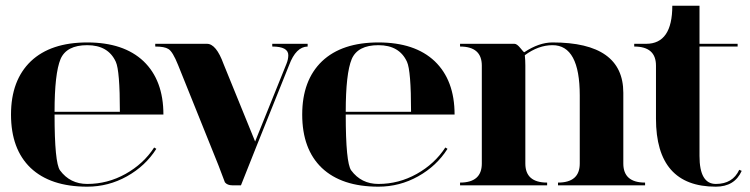

<svg xmlns="http://www.w3.org/2000/svg" viewBox="-20 -665 2691 689"><path d="M175.8 -263.7H410.2Q410.2 -412.1 395.5 -443.4Q368.2 -502.9 293 -502.9Q218.8 -502.9 197.3 -453.1Q175.8 -401.4 175.8 -263.7ZM293 4.9Q161.1 4.9 89.8 -62.5Q19.5 -129.9 19.5 -253.9Q19.5 -377 90.8 -445.3Q162.1 -512.7 293 -512.7Q423.8 -512.7 495.1 -445.3Q566.4 -377 566.4 -253.9H175.8Q175.8 -81.1 195.3 -53.7Q231.4 -4.9 293 -4.9Q366.2 -4.9 430.7 -41Q495.1 -77.1 533.2 -135.7L541 -130.9Q502 -69.3 435.5 -32.2Q369.1 4.9 293 4.9Z M782.2 -435.5 895.5 -157.2 1007.8 -435.5Q1014.6 -452.1 1014.6 -466.8Q1014.6 -498 957 -498V-507.8H1084V-498Q1042 -497.1 1017.6 -431.6L901.4 -142.6L844.7 0H813.5Q795.9 0 787.1 -10.7Q786.1 -12.7 763.7 -72.3L619.1 -431.6Q599.6 -480.5 584 -489.3Q570.3 -498 537.1 -498V-507.8H722.7Q755.9 -507.8 782.2 -435.5Z M1220.7 -263.7H1455.1Q1455.1 -412.1 1440.4 -443.4Q1413.1 -502.9 1337.9 -502.9Q1263.7 -502.9 1242.2 -453.1Q1220.7 -401.4 1220.7 -263.7ZM1337.9 4.9Q1206.1 4.9 1134.8 -62.5Q1064.5 -129.9 1064.5 -253.9Q1064.5 -377 1135.7 -445.3Q1207 -512.7 1337.9 -512.7Q1468.8 -512.7 1540 -445.3Q1611.3 -377 1611.3 -253.9H1220.7Q1220.7 -81.1 1240.2 -53.7Q1276.4 -4.9 1337.9 -4.9Q1411.1 -4.9 1475.6 -41Q1540 -77.1 1578.1 -135.7L1585.9 -130.9Q1546.9 -69.3 1480.5 -32.2Q1414.1 4.9 1337.9 4.9Z M1865.2 -429.7V-78.1Q1865.2 -9.8 1943.4 -9.8V0H1630.9V-9.8Q1709 -9.8 1709 -78.1V-429.7Q1709 -498 1630.9 -498V-507.8H1826.2Q1835 -507.8 1847.2 -492.7Q1859.4 -477.5 1861.3 -477.5Q1914.1 -512.7 1962.9 -512.7Q2216.8 -512.7 2216.8 -332V-78.1Q2216.8 -9.8 2294.9 -9.8V0H1982.4V-9.8Q2060.5 -9.8 2060.5 -78.1V-322.3Q2060.5 -502.9 1962.9 -502.9Q1912.1 -502.9 1863.3 -466.8Q1865.2 -449.2 1865.2 -429.7Z M2490.2 -105Q2490.2 -4.9 2548.8 -4.9Q2609.4 -4.9 2632.8 -55.7L2641.6 -51.8Q2616.2 4.9 2548.8 4.9Q2334 4.9 2334 -239.3V-429.7Q2334 -498 2255.9 -498V-507.8H2298.8Q2392.6 -507.8 2392.6 -644.5H2490.2V-507.8H2627V-498Q2558.6 -498 2490.2 -498Q2490.2 -195.3 2490.2 -105Z"/></svg>

Font: spinwerad
Style: Bold
Weight: 700
Width: 7
Version: Version 0.3